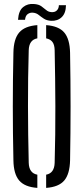

<svg xmlns="http://www.w3.org/2000/svg" viewBox="-20 -932 417 959"><path d="M166.5 6.5Q103.5 2 75.8 -30.5Q48 -63 47 -131.5Q44 -269.5 44 -400Q44 -530.5 47 -668.5Q48 -737 75.8 -769.5Q103.5 -802 166.5 -806.5V-740.5Q125 -733 123.5 -681Q119.5 -543.5 119.8 -402Q120 -260.5 123.5 -119Q125 -67 166.5 -59.5ZM210.5 6.5V-59.5Q251.5 -67 253 -119Q257 -260.5 256.5 -402Q256 -543.5 253 -681Q252.5 -708 242.2 -722Q232 -736 210.5 -740.5V-806.5Q273.5 -802 301 -769.5Q328.5 -737 330 -668.5Q332.5 -530 332.5 -399.8Q332.5 -269.5 330 -131.5Q328.5 -63 301 -30.5Q273.5 2 210.5 6.5ZM274 -906H309.5Q309 -866 288.2 -846.2Q267.5 -826.5 235 -828Q213 -829.5 199 -838.8Q185 -848 173.2 -857.5Q161.5 -867 146 -868.5Q132 -870.5 119.5 -862.5Q107 -854.5 105 -833H70Q73 -879 96 -897Q119 -915 149.5 -912Q173 -910.5 186.5 -900.8Q200 -891 210.8 -881.8Q221.5 -872.5 236.5 -871.5Q254 -870 264 -880Q274 -890 274 -906Z"/></svg>

Font: Big Shoulders Stencil Display Medium
Style: Regular
Weight: 500
Designer: Patric King
Foundry: XO Type Co
Version: Version 1.000